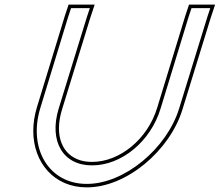

<svg xmlns="http://www.w3.org/2000/svg" viewBox="-20 -774 949 829"><path d="M274 -700 286.9 -739H367.9L354.7 -699L233.6 -306C189.8 -163 253 -59 378.3 -60C504.3 -60 630.8 -163 673.6 -306L794 -700L806.9 -739H887.9L874.7 -699L753.6 -306C700.7 -133 516.6 21 353.9 20C191.9 20 101.1 -131 153.6 -306ZM259.7 -704.6 139.2 -310.3C128.7 -275.5 123.7 -241.4 123.7 -208.9C123.5 -71.9 214 35 353.8 35C525 36.1 713.3 -123 767.9 -301.6L889 -694.4L908.7 -754H796.1L779.7 -704.6L659.2 -310.3C618.1 -172.7 496.3 -75 378.3 -75C359 -74.8 341.7 -77.3 326.3 -82C249.9 -105.3 212.7 -186.5 247.9 -301.6L369 -694.4L388.7 -754H276.1Z"/></svg>

Font: Nordica Plus
Style: NordicaClassicLightOblOl
Weight: 300
Version: Version 1.01